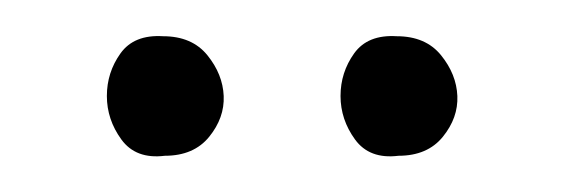

<svg xmlns="http://www.w3.org/2000/svg" viewBox="-20 -517 318 106"><path d="M199 -497Q215 -497 223.5 -486.5Q232 -476 232.5 -464Q233 -452 224.5 -441.5Q216 -431 200 -431Q184 -429 176 -440Q168 -451 168 -464Q168 -477 175.5 -487.5Q183 -498 199 -497ZM70 -497Q86 -497 94.5 -486.5Q103 -476 103.5 -464Q104 -452 95.5 -441.5Q87 -431 71 -431Q55 -429 47 -440Q39 -451 39 -464Q39 -477 46.5 -487.5Q54 -498 70 -497Z"/></svg>

Font: #9Slide05 Great Vibes
Style: Regular
Weight: 400
Designer: Robert E. Leuschke
Foundry: Robert E. Leuschke
Version: Version 1.001